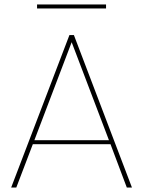

<svg xmlns="http://www.w3.org/2000/svg" viewBox="-20 -840 641 860"><path d="M475 -194H127L53 0H30L291 -683H311L571 0H548ZM468 -212 301 -651 134 -212ZM455 -820V-802H146V-820Z"/></svg>

Font: Fz Poppins Thin
Style: Regular
Weight: 100
Designer: Ninad Kale (Devanagari), Jonny Pinhorn (Latin)
Foundry: Indian Type Foundry
Version: Vit hóa bi Vntype.Com & FontZin.Com